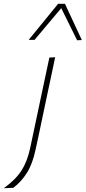

<svg xmlns="http://www.w3.org/2000/svg" viewBox="-102 -797 451 1011"><path d="M-82 194Q-19.5 149 11.2 101Q42 53 57 -18L100 -221L110.5 -270.5Q123.5 -332 134.8 -385Q146 -438 158 -494L188.5 -495.5Q176.5 -439 165.5 -386.5Q154 -333.5 141 -271.5Q127.5 -207 117.8 -161Q108 -115 100.5 -79Q92.5 -43 85 -8Q69.5 66 39.5 113.5Q9.5 161 -32 192ZM49 -587Q89 -636 127 -682.5Q165 -729 204 -777H240Q262.5 -729 284.5 -681.5Q306.5 -634 329 -586L304 -585Q283 -628 262 -670Q241 -712 220.5 -754Q184.5 -711.5 150 -670.5Q115.5 -629.5 80 -587Z"/></svg>

Font: Heraclito Thin
Style: Italic
Weight: 100
Italic angle: -12°
Designer: Kostas Bartsokas (font) & Cristiano Sobral (main changes)
Foundry: Kostas Bartsokas (font) & Cristiano Sobral (main changes)
Version: Version 1.00;July 8, 2020;FontCreator 13.0.0.2655 64-bit